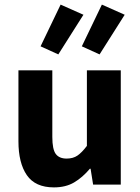

<svg xmlns="http://www.w3.org/2000/svg" viewBox="-20 -801 608 833"><path d="M214 12Q133 12 96.5 -41Q60 -94 60 -188V-496H207V-207Q207 -153 222 -133Q237 -113 269 -113Q297 -113 316 -126Q335 -139 357 -168V-496H504V0H384L373 -69H370Q338 -31 301.5 -9.5Q265 12 214 12ZM233 -565 156 -600 243 -781 342 -737ZM412 -565 335 -600 422 -781 521 -737Z"/></svg>

Font: Giro Regular
Style: Bold
Weight: 700
Designer: Paul D. Hunt
Foundry: Adobe Systems Incorporated
Version: Version 1.000;PS 1.0;hotconv 1.0.88;makeotf.lib2.5.647800